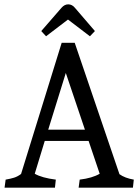

<svg xmlns="http://www.w3.org/2000/svg" viewBox="-20 -864 639 884"><path d="M77 -63 264 -667H324L530 -62Q555 -44 596 -37L592 0H342L347 -37Q405 -44 439 -64L388 -215H186L140 -64Q173 -45 237 -37L233 0H1L6 -37Q29 -41 45 -46Q61 -51 77 -63ZM371 -267 283 -528 202 -267ZM263 -828Q277 -844 294 -844Q312 -844 325 -828L417 -721L394 -697L293 -774L192 -697L170 -721Z"/></svg>

Font: Caladea
Style: Regular
Weight: 400
Designer: Carolina Giovagnoli and Andres Torresi
Foundry: Carolina Giovagnoli & Andres Torresi
Version: Version 1.001